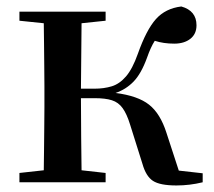

<svg xmlns="http://www.w3.org/2000/svg" viewBox="-20 -563 660 593"><path d="M419.9 -57.1 381.8 -178.2Q371.6 -211.4 358.6 -229.2Q345.7 -247.1 325.4 -253.4Q305.2 -259.8 272 -259.8H230Q230 -200.2 230.7 -139.6Q231.4 -79.1 231.9 -37.1L306.2 -28.8V0H40V-28.8L115.2 -37.1Q115.7 -64.9 116 -99.9Q116.2 -134.8 116.7 -169.7Q117.2 -204.6 117.2 -231.9V-295.9Q117.2 -323.7 116.7 -358.4Q116.2 -393.1 116 -428Q115.7 -462.9 115.2 -491.2L40 -499V-526.9H306.2V-499L231.9 -491.2L230 -289.1H272Q300.8 -289.1 325 -296.4Q349.1 -303.7 369.1 -326.9Q389.2 -350.1 405.8 -397Q432.1 -471.2 461.7 -504.2Q491.2 -537.1 540 -543Q586.9 -529.8 586.9 -484.9Q586.9 -458 567.9 -443.1Q548.8 -428.2 518.1 -428.2Q484.9 -428.2 458 -437Q451.2 -426.3 445.6 -413.8Q439.9 -401.4 434.1 -384.8Q416 -335 392.3 -310.8Q368.7 -286.6 336.9 -275.9Q405.8 -267.1 440.4 -239.7Q475.1 -212.4 494.1 -152.8L532.2 -36.1L606 -27.8V0Q565.9 9.8 524.9 9.8Q474.1 9.8 452.4 -4.4Q430.7 -18.6 419.9 -57.1Z"/></svg>

Font: Source Han Serif TW SemiBold
Style: Regular
Weight: 600
Designer: Ryoko NISHIZUKA Ë•øÂ°öÊ∂ºÂ≠ê (kana & ideographs); Frank Grie√ühammer (Latin, Greek & Cyrillic); Wenlong ZHANG Âº†ÊñáÈæô 
Foundry: Adobe
Version: Version 2.003;hotconv 1.1.1;makeotfexe 2.6.0